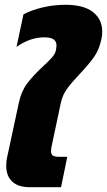

<svg xmlns="http://www.w3.org/2000/svg" viewBox="-20 -782 447 802"><path d="M6 -90Q6 -109 10 -126L59 -354Q69 -401 94 -434Q119 -467 159 -504Q185 -528 198 -543Q211 -558 214 -574Q216 -586 216 -591Q216 -609 204 -617.5Q192 -626 164 -626Q106 -626 49 -586L78 -722Q114 -741 160 -751.5Q206 -762 253 -762Q330 -762 368.5 -731.5Q407 -701 407 -650Q407 -632 403 -616Q394 -574 372.5 -543.5Q351 -513 313 -473Q279 -437 260 -411Q241 -385 234 -352L195 -168L193 -152Q193 -138 200.5 -132.5Q208 -127 226 -127H261L235 0H105Q56 0 31 -23.5Q6 -47 6 -90Z"/></svg>

Font: Prompt Bold
Style: Bold Italic
Weight: 700
Italic angle: -12°
Designer: Katatrad Team
Foundry: CadsonDemak
Version: Version 1.000